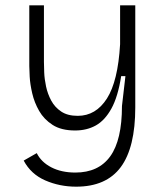

<svg xmlns="http://www.w3.org/2000/svg" viewBox="-20 -532 615 721"><path d="M266 169Q204 169 150 145.5Q96 122 69 71L118 43Q135 77 173 96.5Q211 116 263 116Q350 116 394 55Q438 -6 438 -134L451 -246H435Q423 -169 398.5 -124.5Q374 -80 340 -61Q306 -42 262 -42Q210 -42 177.5 -63Q145 -84 127 -115.5Q109 -147 101 -181.5Q93 -216 91.5 -244Q90 -272 90 -284V-512H145V-300Q145 -285 146 -260Q147 -235 153 -207Q159 -179 172.5 -154Q186 -129 210 -113Q234 -97 272 -97Q340 -97 381.5 -162Q423 -227 431 -366V-512H488V-129Q488 22 433.5 95.5Q379 169 266 169Z"/></svg>

Font: Bricolage Grotesque 10pt ExtraLight
Style: Regular
Weight: 200
Designer: Mathieu Triay
Foundry: Atelier Triay
Version: Version 1.000; ttfautohint (v1.8.4.7-5d5b);gftools[0.9.32]